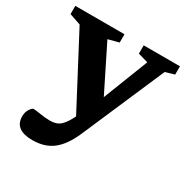

<svg xmlns="http://www.w3.org/2000/svg" viewBox="-169 -664 1019 1043"><g transform="rotate(30 341.0 -142.0)"><path d="M170.5 232.5Q58.5 232.5 58.5 147.5Q58.5 121 71.2 101.5Q84 82 93 82Q106 82 138.8 87.5Q171.5 93 201.5 93Q242 93 265.5 71.5Q289 50 310.5 6L312.5 2L79.5 -440L8.5 -464.5V-516H317V-464L250 -446.5L390.5 -164L500.5 -446L437.5 -464V-516H665V-464L608.5 -447.5L384 71.5Q347 155.5 296.8 194Q246.5 232.5 170.5 232.5Z"/></g></svg>

Font: Newsreader 6pt SemiBold
Style: Regular
Weight: 600
Designer: Hugues Gentile
Foundry: Production Type
Version: Version 1.003; ttfautohint (v1.8.3)